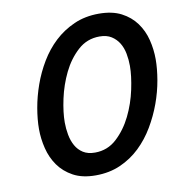

<svg xmlns="http://www.w3.org/2000/svg" viewBox="-78 -741 769 825"><g transform="rotate(-10 307.0 -329.0)"><path d="M500 -426Q500 -453 495 -479.5Q490 -506 477.5 -526.5Q465 -547 444.5 -560Q424 -573 393 -573Q338 -573 298 -536.5Q258 -500 232.5 -447.5Q207 -395 194.5 -337Q182 -279 182 -235Q182 -208 187 -181Q192 -154 204 -132.5Q216 -111 236.5 -98Q257 -85 288 -85Q343 -85 383 -122Q423 -159 449 -212Q475 -265 487.5 -324Q500 -383 500 -426ZM68 -226Q68 -268 76.5 -317Q85 -366 102.5 -415.5Q120 -465 147.5 -511Q175 -557 212.5 -592Q250 -627 298.5 -648.5Q347 -670 407 -670Q465 -670 504.5 -649.5Q544 -629 568.5 -595.5Q593 -562 603.5 -520Q614 -478 614 -435Q614 -394 605.5 -344.5Q597 -295 579 -245.5Q561 -196 533.5 -149.5Q506 -103 468.5 -67Q431 -31 382.5 -9.5Q334 12 274 12Q216 12 176.5 -9.5Q137 -31 113 -65Q89 -99 78.5 -141.5Q68 -184 68 -226Z"/></g></svg>

Font: Codetta
Style: Bold Italic
Weight: 700
Italic angle: -11°
Designer: Ulrich Proeller
Foundry: PROSA GmbH
Version: Version 2.00;September 29, 2018;FontCreator 11.5.0.2427 64-b